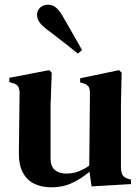

<svg xmlns="http://www.w3.org/2000/svg" viewBox="-20 -790 602 824"><path d="M200 14Q161 14 129 -0.5Q97 -15 78.5 -48.5Q60 -82 61 -137L64 -388Q64 -410 57 -420Q50 -430 32 -434L20 -438V-456L191 -489L202 -478L197 -337V-110Q197 -76 215.5 -60.5Q234 -45 262 -45Q291 -45 314.5 -53.5Q338 -62 363 -79L366 -387Q366 -410 359.5 -419Q353 -428 335 -433L324 -436V-454L491 -489L502 -478L499 -337V-75Q499 -54 504.5 -41.5Q510 -29 529 -23L542 -19V0L373 10L364 -53Q330 -24 290 -5Q250 14 200 14ZM314 -560Q291 -579 263 -601Q235 -623 194 -654Q165 -675 152 -691Q139 -707 139 -726Q139 -746 153 -758Q167 -770 186 -770Q206 -770 221.5 -756.5Q237 -743 254 -712Q280 -666 298.5 -634.5Q317 -603 332 -575Z"/></svg>

Font: DM Serif Text
Style: Regular
Weight: 400
Designer: Colophon Foundry, Frank Grießhammer
Foundry: Colophon Foundry
Version: Version 5.200; ttfautohint (v1.8.3)